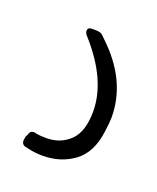

<svg xmlns="http://www.w3.org/2000/svg" viewBox="-54 -38 211 258"><g transform="rotate(20 51.5 91.5)"><path d="M3 168V167L5 163Q7 155 16 158Q21 159 30 159Q50 159 63.5 146Q77 133 77 104Q77 59 35 12Q31 8 31.5 4Q32 0 37 0H43Q50 0 53 3Q53 3 57 7Q103 50 103 103Q103 110 101 124Q97 155 78 169Q59 183 33 183Q21 183 10 180Q0 179 3 168Z"/></g></svg>

Font: Barlow Condensed Thin
Style: Regular
Weight: 250
Width: 3
Designer: Jeremy Tribby
Foundry: Tribby Type
Version: Version 1.408